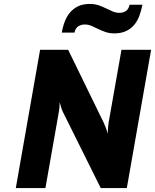

<svg xmlns="http://www.w3.org/2000/svg" viewBox="-20 -952 785 972"><path d="M559 -783Q534 -783 514 -790Q494 -797 476.5 -805.5Q459 -814 443 -821Q427 -828 409 -828Q391 -828 376.5 -819Q362 -810 357 -787H293Q298 -818 308.5 -844.5Q319 -871 336 -890.5Q353 -910 377 -921Q401 -932 434 -932Q460 -932 480 -925Q500 -918 517 -909.5Q534 -901 550.5 -894Q567 -887 585 -887Q603 -887 617 -896Q631 -905 636 -928H701Q695 -897 685 -870.5Q675 -844 658 -824.5Q641 -805 616.5 -794Q592 -783 559 -783ZM183 -700H325L505 -331Q510 -320 515.5 -306Q521 -292 525 -275Q526 -293 527 -307Q528 -321 530 -332L595 -700H745L622 0H490L298 -386Q293 -397 290 -407.5Q287 -418 282 -434Q282 -407 278 -386L210 0H60Z"/></svg>

Font: Overpass Heavy
Style: Italic
Weight: 900
Italic angle: -10°
Designer: Delve Withrington, Dave Bailey
Foundry: Delve Fonts
Version: Version 3.000;DELV;Overpass